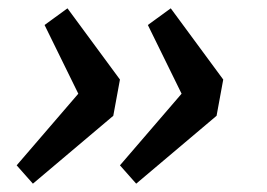

<svg xmlns="http://www.w3.org/2000/svg" viewBox="-20 -482 640 461"><path d="M59 -41 20 -85 168 -257 87 -422 142 -462 268 -291 252 -204ZM307 -41 268 -85 416 -257 335 -422 390 -462 516 -291 500 -204Z"/></svg>

Font: TypoPRO Source Code Pro
Style: Italic
Weight: 600
Italic angle: -11°
Monospace: yes
Designer: Paul D. Hunt, Teo Tuominen
Foundry: Adobe Systems Incorporated
Version: Version 1.030;PS 1.0;hotconv 1.0.84;makeotf.lib2.5.63406